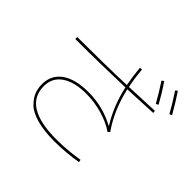

<svg xmlns="http://www.w3.org/2000/svg" viewBox="-199 -1107 1397 1397"><g transform="rotate(45 500.0 -408.0)"><path d="M756.8 -824.2 773.4 -835.9Q822.3 -764.6 866.2 -684.6L847.7 -674.8Q807.6 -747.1 756.8 -824.2ZM877.9 -843.8 893.6 -856.4Q939.5 -788.1 989.3 -701.2L970.7 -691.4Q930.7 -763.7 877.9 -843.8ZM716.8 -320.3 718.8 -322.3Q640.6 -447.3 606.4 -603.5Q350.6 -594.7 99.6 -594.7V-615.2Q375 -615.2 601.6 -623Q587.9 -692.4 580.1 -779.3L599.6 -781.2Q607.4 -694.3 622.1 -624Q711.9 -627 878.9 -634.8L880.9 -615.2Q718.8 -607.4 626 -603.5Q665 -428.7 757.8 -295.9L744.1 -282.2Q686.5 -322.3 604 -346.2Q521.5 -370.1 440.4 -370.1Q316.4 -370.1 248 -323.2Q179.7 -276.4 179.7 -190.4Q179.7 19.5 519.5 19.5Q630.9 19.5 748 0L752 19.5Q641.6 39.1 519.5 40Q413.1 40 338.4 19.5Q263.7 -1 227.1 -36.6Q190.4 -72.3 175.3 -109.4Q160.2 -146.5 160.2 -190.4Q160.2 -285.2 233.4 -337.4Q306.6 -389.6 440.4 -389.6Q586.9 -390.6 716.8 -320.3Z"/></g></svg>

Font: Mgen+ 1m thin
Style: Regular
Weight: 100
Designer: [Source Han Sans]
Ryoko NISHIZUKA  (kana & ideographs); Paul D. Hunt (Latin, Greek & Cyrillic); Wenlong ZHANG  (bopomofo
Version: Version 1.059.20150602